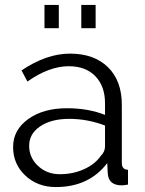

<svg xmlns="http://www.w3.org/2000/svg" viewBox="-20 -747 585 777"><path d="M206 10Q132 10 82.5 -36.5Q33 -83 33 -152Q33 -221 94 -265Q155 -309 251 -309Q337 -309 405 -282V-329Q405 -398 366 -438.5Q327 -479 258 -479Q179 -479 91 -417L67 -462Q168 -530 263 -530Q361 -530 417 -475Q473 -420 473 -323V-88Q473 -60 498 -60V0Q482 3 472 3Q419 3 416 -46L414 -87Q340 10 206 10ZM222 -42Q275 -42 319.5 -62Q364 -82 387 -115Q405 -133 405 -154V-239Q334 -266 260 -266Q188 -266 143 -236Q98 -206 98 -157Q98 -109 134 -75.5Q170 -42 222 -42ZM218 -633H160V-727H218ZM367 -633H309V-727H367Z"/></svg>

Font: Raleway
Style: Regular
Weight: 400
Designer: Matt McInerney, Pablo Impallari, Rodrigo Fuenzalida
Foundry: Matt McInerney, Pablo Impallari, Rodrigo Fuenzalida
Version: Version 1.000;PS 001.001;hotconv 1.0.56; ttfautohint (v1.5)